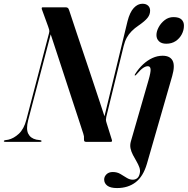

<svg xmlns="http://www.w3.org/2000/svg" viewBox="-60 -738 977 999"><path d="M86.5 -112.5 206.5 -569.5 201.5 -566.5Q220.5 -508.5 239.8 -450.2Q259 -392 277.5 -335.2Q296 -278.5 313.2 -226Q330.5 -173.5 345.8 -127Q361 -80.5 373.5 -42Q376 -34 376.8 -28.8Q377.5 -23.5 377 -14.5Q376.5 -7 378.8 -3.5Q381 0 387 0H516.5Q521.5 0 522.5 -2.8Q523.5 -5.5 522 -10.5L494.5 -98.5Q491 -109 491.2 -115Q491.5 -121 493 -130L583.5 -499Q589.5 -523.5 599.5 -541.8Q609.5 -560 625 -575.8Q640.5 -591.5 662 -606Q694 -628 707.5 -645Q721 -662 721 -682Q721.5 -698 711 -708.2Q700.5 -718.5 681 -718.5Q656.5 -718.5 636 -696.5Q615.5 -674.5 603.5 -627.5L478.5 -112L488 -119.5Q473 -165.5 459 -207.8Q445 -250 431.5 -290.8Q418 -331.5 403.8 -373.8Q389.5 -416 373.8 -463Q358 -510 339.8 -564Q321.5 -618 300.5 -682.5Q297 -694 292.5 -697Q288 -700 281.5 -700H163Q160 -700 158.5 -698.8Q157 -697.5 157 -695.5Q157 -693.5 157.5 -690.5L190.5 -600Q193.5 -592 195.8 -583.5Q198 -575 195 -565L77 -114.5Q64.5 -66.5 38 -42Q11.5 -17.5 -17.5 -11L-34 -8.5Q-40 -7 -40 -3.5Q-40 -1.5 -38 -0.8Q-36 0 -32 0H150Q153 0 154.5 -1Q156 -2 156 -4Q156 -6 154.5 -7Q153 -8 150 -8.5L129 -11.5Q98.5 -18.5 86.8 -42.5Q75 -66.5 86.5 -112.5ZM836 -342.5 704.5 114Q685 180.5 645.5 210.5Q606 240.5 549 240.5Q514.5 240.5 498.2 228Q482 215.5 482 196Q482 181 494 169Q506 157 527 157Q549 157 566 167Q583 177 598.8 187Q614.5 197 630.5 197Q644.5 197 654.2 189Q664 181 667.5 162.5Q670.5 147.5 665 132.5Q659.5 117.5 650.2 101.5Q641 85.5 632 68.8Q623 52 619.2 34.2Q615.5 16.5 621 -2.5L713 -321.5Q725 -363 723.5 -378.2Q722 -393.5 709 -393.5Q698.5 -393.5 685 -384.8Q671.5 -376 649.5 -350Q647 -347.5 645.5 -346.2Q644 -345 642 -345.5Q640.5 -345.5 640.8 -347.5Q641 -349.5 643 -352.5Q661.5 -382 684.5 -403.2Q707.5 -424.5 733.2 -436.2Q759 -448 786 -448Q824.5 -448 838 -422.5Q851.5 -397 836 -342.5ZM805 -510.5Q780.5 -510.5 767.2 -523.2Q754 -536 754 -555.5Q754 -575 765.8 -596.8Q777.5 -618.5 797.5 -633.8Q817.5 -649 842.5 -649Q872 -649 884.8 -636.2Q897.5 -623.5 897 -604Q897 -581 885.8 -559.5Q874.5 -538 854 -524.2Q833.5 -510.5 805 -510.5Z"/></svg>

Font: Fraunces 120pt SemiBold
Style: Italic
Weight: 600
Italic angle: -16°
Version: Version 1.000;[b76b70a41]